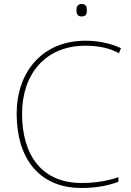

<svg xmlns="http://www.w3.org/2000/svg" viewBox="-20 -993 654 957"><path d="M386 -973C366 -973 361 -958 361 -942C361 -925 366 -911 386 -911C410 -911 413 -925 413 -942C413 -958 410 -973 386 -973ZM405 -765C460 -765 516 -758 573 -728L583 -753C528 -778 470 -790 405 -790C191 -790 63 -634 63 -426C63 -205 174 -56 386 -56C465 -56 526 -70 570 -87V-110C522 -93 463 -81 386 -81C189 -81 90 -219 90 -426C90 -621 204 -765 405 -765Z"/></svg>

Font: Noto Sans Malayalam UI Thin
Style: Regular
Weight: 100
Designer: Jelle Bosma - Monotype Design Team
Foundry: Monotype Imaging Inc.
Version: Version 2.104